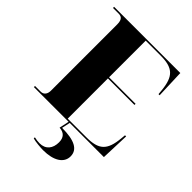

<svg xmlns="http://www.w3.org/2000/svg" viewBox="-267 -841 1208 1208"><g transform="rotate(45 337.5 -237.0)"><path d="M21 0H330L316 66C358 69 379 92 379 134C379 188 351 225 296 225C282 225 266 223 249 219V229C273 236 322 240 343 240C436 240 493 204 493 145C493 84 437 56 328 56L340 0H644L651 -191H641L638 -160C627 -46 589 -10 478 -10H312V-368H548V-378H312V-704H444C554 -704 593 -668 604 -554L607 -523H617L610 -714H21V-704H70C92 -704 113 -697 113 -650V-59C113 -31 99 -10 72 -10H21Z"/></g></svg>

Font: Noto Serif Display Black
Style: Regular
Weight: 900
Designer: Monotype Design Team
Foundry: Monotype Imaging Inc.
Version: Version 2.009